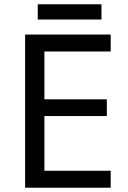

<svg xmlns="http://www.w3.org/2000/svg" viewBox="-20 -875 596 895"><path d="M496 0H97V-714H496V-635H187V-412H478V-334H187V-79H496ZM453 -855V-784H156V-855Z"/></svg>

Font: Noto Sans Tirhuta
Style: Regular
Weight: 400
Designer: Monotype Design Team
Foundry: Monotype Imaging Inc.
Version: Version 2.003; ttfautohint (v1.8.4.7-5d5b)